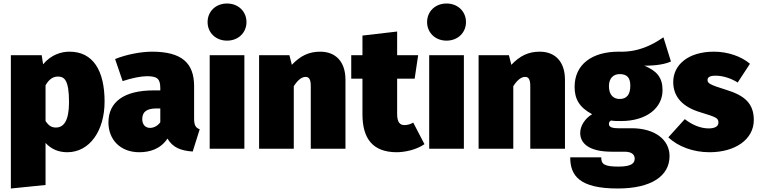

<svg xmlns="http://www.w3.org/2000/svg" viewBox="-20 -849 4328 1096"><path d="M377 -554C329 -554 272 -537 226 -482L218 -534H42V227L240 207V-33C272 2 314 20 364 20C492 20 577 -103 577 -269C577 -445 512 -554 377 -554ZM299 -121C275 -121 258 -131 240 -158V-362C260 -398 285 -412 310 -412C346 -412 374 -395 374 -266C374 -158 343 -121 299 -121Z M1088 -173V-357C1088 -489 1018 -554 848 -554C787 -554 704 -539 637 -512L680 -386C733 -404 787 -414 818 -414C877 -414 895 -400 895 -346V-333H857C689 -333 599 -268 599 -150C599 -51 668 20 775 20C836 20 897 1 936 -58C966 -7 1011 11 1080 16L1120 -111C1096 -120 1088 -135 1088 -173ZM836 -119C809 -119 792 -139 792 -169C792 -211 818 -230 874 -230H895V-151C882 -133 861 -119 836 -119Z M1276 -829C1211 -829 1165 -783 1165 -723C1165 -663 1211 -617 1276 -617C1341 -617 1387 -663 1387 -723C1387 -783 1341 -829 1276 -829ZM1375 -534H1177V0H1375Z M1808 -554C1744 -554 1695 -531 1646 -479L1632 -534H1459V0H1657V-357C1680 -393 1703 -410 1724 -410C1742 -410 1754 -400 1754 -358V0H1952V-394C1952 -496 1897 -554 1808 -554Z M2339 -149C2321 -139 2304 -135 2289 -135C2264 -135 2247 -149 2247 -199V-400H2347L2367 -534H2247V-669L2049 -646V-534H1985V-400H2049V-197C2049 -56 2109 19 2243 20C2293 20 2359 5 2403 -26Z M2529 -829C2464 -829 2418 -783 2418 -723C2418 -663 2464 -617 2529 -617C2594 -617 2640 -663 2640 -723C2640 -783 2594 -829 2529 -829ZM2628 -534H2430V0H2628Z M3061 -554C2997 -554 2948 -531 2899 -479L2885 -534H2712V0H2910V-357C2933 -393 2956 -410 2977 -410C2995 -410 3007 -400 3007 -358V0H3205V-394C3205 -496 3150 -554 3061 -554Z M3767 -636C3701 -591 3622 -550 3511 -554C3359 -554 3260 -481 3260 -353C3260 -284 3287 -236 3360 -197C3321 -174 3292 -132 3292 -90C3292 -31 3342 17 3472 17H3546C3590 17 3603 37 3603 56C3603 78 3592 102 3512 102C3428 102 3412 88 3412 49H3235C3235 153 3287 227 3506 227C3699 227 3802 155 3802 42C3802 -51 3719 -117 3585 -117H3508C3459 -117 3456 -132 3456 -142C3456 -150 3460 -157 3468 -161C3486 -158 3504 -158 3525 -158C3671 -158 3762 -233 3762 -334C3762 -408 3728 -445 3658 -474C3728 -474 3777 -483 3810 -498ZM3517 -426C3558 -426 3578 -407 3578 -360C3578 -308 3557 -284 3517 -284C3483 -284 3456 -306 3456 -357C3456 -403 3482 -426 3517 -426Z M4056 -554C3906 -554 3823 -477 3823 -381C3823 -295 3878 -238 3978 -208C4070 -180 4081 -175 4081 -149C4081 -127 4060 -116 4025 -116C3976 -116 3927 -139 3889 -169L3795 -65C3850 -13 3936 20 4030 20C4178 20 4283 -54 4283 -164C4283 -261 4227 -305 4126 -336C4025 -367 4019 -375 4019 -393C4019 -407 4031 -417 4064 -417C4107 -417 4153 -402 4191 -378L4261 -485C4212 -527 4135 -554 4056 -554Z"/></svg>

Font: Fira Sans Heavy
Style: Regular
Weight: 900
Designer: bBox Type GmbH & Carrois Corporate GbR & Edenspiekermann AG
Foundry: bBox Type GmbH & Carrois Corporate GbR & Edenspiekermann AG
Version: Version 4.300;PS 004.300;hotconv 1.0.88;makeotf.lib2.5.64775